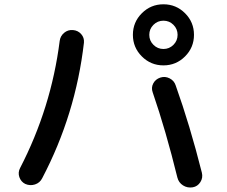

<svg xmlns="http://www.w3.org/2000/svg" viewBox="-20 -840 1040 881"><path d="M775.9 -726.1Q756.8 -745.1 730 -745.1Q703.1 -745.1 684.1 -726.1Q665 -707 665 -680.2Q665 -653.3 684.1 -634.3Q703.1 -615.2 730 -615.2Q756.8 -615.2 775.9 -634.3Q794.9 -653.3 794.9 -680.2Q794.9 -707 775.9 -726.1ZM829.1 -581.1Q788.1 -540 730 -540Q671.9 -540 630.9 -581.1Q589.8 -622.1 589.8 -680.2Q589.8 -738.3 630.9 -779.3Q671.9 -820.3 730 -820.3Q788.1 -820.3 829.1 -779.3Q870.1 -738.3 870.1 -680.2Q870.1 -622.1 829.1 -581.1ZM786.1 -448.2Q851.6 -264.6 906.2 -47.9Q912.1 -24.4 899.4 -4.4Q886.7 15.6 864.3 19.5Q839.8 23.4 819.8 10.7Q799.8 -2 793.9 -25.4Q741.2 -240.2 680.7 -416Q672.9 -437.5 683.1 -457Q693.4 -476.6 715.3 -483.9Q737.3 -491.2 758.3 -480.5Q779.3 -469.7 786.1 -448.2ZM95.7 3.9Q76.2 -5.9 68.8 -27.3Q61.5 -48.8 72.3 -69.3Q214.8 -344.7 253.9 -652.3Q256.8 -674.8 274.4 -689.5Q292 -704.1 314.9 -702.1Q337.9 -700.2 352.5 -683.6Q367.2 -667 365.2 -644.5Q327.1 -314.5 173.8 -22.5Q163.1 -1 140.6 6.3Q118.2 13.7 95.7 3.9Z"/></svg>

Font: Rounded-X Mgen+ 1mn medium
Style: Regular
Weight: 500
Designer: [Source Han Sans]
Ryoko NISHIZUKA  (kana & ideographs); Paul D. Hunt (Latin, Greek & Cyrillic); Wenlong ZHANG  (bopomofo
Version: Version 1.059.20150602